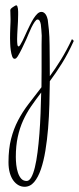

<svg xmlns="http://www.w3.org/2000/svg" viewBox="-20 -238 300 728"><path d="M138.2 -103Q137.2 -114.7 136.7 -125.7Q136.2 -136.7 134.8 -145.3Q133.3 -153.8 130.4 -158.9Q127.4 -164.1 122.1 -164.1Q117.7 -164.1 111.6 -155.3Q105.5 -146.5 99.6 -134.5Q93.8 -122.6 88.6 -109.9Q83.5 -97.2 80.1 -89.8Q69.3 -66.9 62.3 -52.2Q55.2 -37.6 46.9 -23.9Q44.4 -20 41.7 -17.6Q39.1 -15.1 35.2 -15.1Q29.3 -15.1 25.9 -24.9Q22.5 -34.7 20.8 -47.4Q19 -60.1 18.6 -73Q18.1 -85.9 18.1 -92.8Q18.1 -100.6 18.3 -111.8Q18.6 -123 19 -133.8Q19.5 -144.5 19.8 -153.3Q20 -162.1 20 -165Q20 -168 19.8 -173.1Q19.5 -178.2 19.5 -183.3Q19.5 -188.5 19.3 -192.6Q19 -196.8 19 -198.2Q19 -202.1 21.2 -204.8Q23.4 -207.5 25.9 -209Q28.3 -210.4 33.7 -214.1Q39.1 -217.8 42 -217.8Q44.4 -217.8 45.9 -213.9Q47.4 -210 48.1 -204.6Q48.8 -199.2 48.8 -193.1Q48.8 -187 48.8 -182.1Q48.8 -169.4 48.1 -156Q47.4 -142.6 46.6 -130.1Q45.9 -117.7 45.4 -107.2Q44.9 -96.7 44.9 -89.8Q44.9 -77.1 45.9 -69.6Q46.9 -62 50.8 -62Q53.2 -62 57.1 -68.4Q61 -74.7 65.7 -83.7Q70.3 -92.8 74.7 -103Q79.1 -113.3 83 -121.1Q87.9 -131.3 94 -143.8Q100.1 -156.2 106.9 -167.2Q113.8 -178.2 121.3 -185.5Q128.9 -192.9 137.2 -192.9Q142.6 -192.9 146.7 -189.9Q150.9 -187 153.8 -182.4Q156.7 -177.7 158.4 -172.6Q160.2 -167.5 161.1 -163.1Q161.6 -157.2 162.8 -147.7Q164.1 -138.2 165.3 -125.5Q166.5 -112.8 167.2 -97.9Q168 -83 168 -66.9Q168 -45.9 168.5 -15.6Q168.9 14.6 168.9 50.8Q189.9 22.5 211.2 -12Q232.4 -46.4 252.9 -89.8L259.8 -83Q237.8 -34.2 214.8 2.4Q191.9 39.1 168.9 69.8Q168.5 112.3 167.2 158.2Q166 204.1 162.4 248.5Q158.7 293 152.1 333.3Q145.5 373.5 135 404.1Q124.5 434.6 109.4 452.4Q94.2 470.2 73.2 470.2Q61 470.2 50 464.1Q39.1 458 30.5 446.3Q22 434.6 17.1 417.2Q12.2 399.9 12.2 377Q12.2 326.7 22 288.6Q31.7 250.5 48.6 218.3Q65.4 186 88.4 156.2Q111.3 126.5 137.2 92.8Q137.7 61 137.7 31.5Q137.7 2 137.7 -23.4Q137.7 -48.8 137.7 -69.1Q137.7 -89.4 138.2 -103ZM81.1 448.2Q90.8 448.2 98.6 434.3Q106.4 420.4 112.3 396.2Q118.2 372.1 122.3 339.6Q126.5 307.1 129.4 269.8Q132.3 232.4 133.8 192.1Q135.3 151.9 136.2 112.8Q115.7 139.6 98.1 165Q80.6 190.4 67.6 219Q54.7 247.6 47.4 281Q40 314.5 40 356.9Q40 371.1 41.7 387.2Q43.5 403.3 48.1 417Q52.7 430.7 60.5 439.5Q68.4 448.2 81.1 448.2Z"/></svg>

Font: Stalemate
Style: Regular
Weight: 400
Designer: Astigmatic (AOETI)
Foundry: Astigmatic (AOETI)
Version: Version 001.000